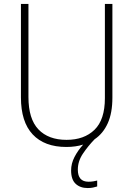

<svg xmlns="http://www.w3.org/2000/svg" viewBox="-20 -734 674 972"><path d="M374 125Q374 186 428 186Q441 186 453 184Q465 182 472 180V210Q463 213 451 215.5Q439 218 424 218Q386 218 363 196.5Q340 175 340 129Q340 94 357 61Q374 28 401 -2Q363 10 316 10Q205 10 145.5 -53.5Q86 -117 86 -241V-714H124V-243Q124 -132 174.5 -79Q225 -26 317 -26Q406 -26 458.5 -77Q511 -128 511 -237V-714H549V-240Q549 -162 525.5 -110Q502 -58 459 -29Q426 5 400 43.5Q374 82 374 125Z"/></svg>

Font: Noto Sans Khmer UI SemiCondensed ExtraLight
Style: Regular
Weight: 200
Width: 4
Designer: Danh Hong and the Monotype Design Team
Foundry: Monotype Imaging Inc.
Version: Version 2.002; ttfautohint (v1.8.4.7-5d5b)